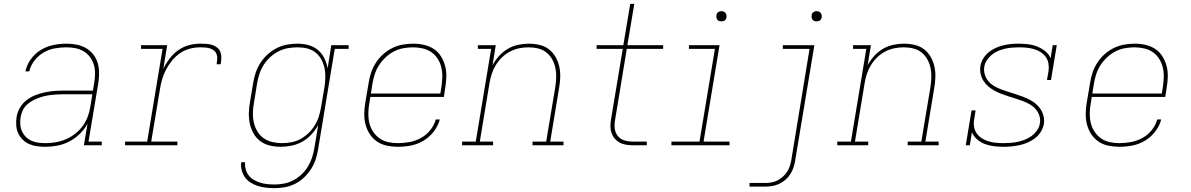

<svg xmlns="http://www.w3.org/2000/svg" viewBox="-20 -755 6190 998"><path d="M215 8Q215 8 215 8Q215 8 215 8Q193 8 171.5 5Q150 2 131 -6.5Q112 -15 97.5 -29.5Q83 -44 74.5 -62.5Q66 -81 64.5 -102.5Q63 -124 66 -146Q70 -171 83 -194Q96 -217 117 -233.5Q138 -250 162 -259.5Q186 -269 211 -274.5Q236 -280 260.5 -282Q285 -284 310 -284H463L470 -326Q474 -350 474 -374Q474 -398 467.5 -419.5Q461 -441 447.5 -459Q434 -477 414.5 -488.5Q395 -500 372 -504.5Q349 -509 325 -509Q295 -509 264.5 -503.5Q234 -498 206.5 -482Q179 -466 159 -440Q139 -414 132 -384H112Q119 -418 140.5 -447.5Q162 -477 192.5 -495.5Q223 -514 257.5 -521Q292 -528 325 -528Q352 -528 378 -523Q404 -518 426 -505.5Q448 -493 464 -473Q480 -453 487.5 -428.5Q495 -404 495 -376.5Q495 -349 491 -323L440 -19H509V0H416L435 -112Q419 -83 394.5 -59Q370 -35 340 -19.5Q310 -4 278.5 2Q247 8 215 8ZM216 -11Q242 -11 269 -15.5Q296 -20 322 -31Q348 -42 371 -60Q394 -78 410.5 -101Q427 -124 436.5 -150Q446 -176 450 -203L460 -265H310Q293 -265 276.5 -264Q260 -263 243 -261Q226 -259 209.5 -255Q193 -251 176.5 -244.5Q160 -238 144.5 -229Q129 -220 116.5 -207.5Q104 -195 97 -178.5Q90 -162 87 -145Q84 -126 85.5 -107.5Q87 -89 94.5 -72.5Q102 -56 114.5 -43.5Q127 -31 143.5 -23.5Q160 -16 178.5 -13.5Q197 -11 216 -11Z M630 0V-19H745L825 -501H713V-520H849L829 -398Q842 -425 861.5 -450.5Q881 -476 906.5 -494Q932 -512 961.5 -520Q991 -528 1021 -528Q1037 -528 1053 -527Q1069 -526 1083 -521.5Q1097 -517 1109 -507.5Q1121 -498 1126 -484Q1131 -470 1130.5 -453.5Q1130 -437 1127 -421H1106Q1108 -434 1109 -447.5Q1110 -461 1106 -472.5Q1102 -484 1092.5 -492Q1083 -500 1071.5 -503.5Q1060 -507 1047 -508Q1034 -509 1021 -509Q994 -509 967 -502Q940 -495 916.5 -479Q893 -463 874.5 -440.5Q856 -418 843 -393Q830 -368 822.5 -342Q815 -316 811 -289L766 -19H902V0Z M1407 223Q1385 223 1363.5 220.5Q1342 218 1322 212Q1302 206 1284 195Q1266 184 1254 167.5Q1242 151 1236.5 130Q1231 109 1234 88H1254Q1252 106 1257 124.5Q1262 143 1273 157Q1284 171 1299.5 180Q1315 189 1332.5 194.5Q1350 200 1369 202Q1388 204 1407 204Q1432 204 1457 199Q1482 194 1505 182Q1528 170 1547.5 151.5Q1567 133 1580.5 110.5Q1594 88 1602 64Q1610 40 1614 15L1634 -105Q1619 -78 1598 -55.5Q1577 -33 1551 -18.5Q1525 -4 1496 2Q1467 8 1439 8Q1410 8 1382.5 1.5Q1355 -5 1333.5 -21Q1312 -37 1298.5 -60.5Q1285 -84 1279 -110.5Q1273 -137 1273.5 -166Q1274 -195 1279 -223L1296 -323Q1300 -350 1309 -377Q1318 -404 1333.5 -428Q1349 -452 1371 -472Q1393 -492 1418.5 -505Q1444 -518 1471.5 -523Q1499 -528 1526 -528Q1556 -528 1583.5 -520.5Q1611 -513 1632 -495.5Q1653 -478 1665.5 -453Q1678 -428 1683 -400L1702 -520H1792V-501H1720L1634 18Q1630 45 1621.5 71.5Q1613 98 1597.5 122.5Q1582 147 1561 167Q1540 187 1514.5 200Q1489 213 1461.5 218Q1434 223 1407 223ZM1445 -11Q1469 -11 1494 -15.5Q1519 -20 1542 -32.5Q1565 -45 1584 -63.5Q1603 -82 1616.5 -104Q1630 -126 1637.5 -150.5Q1645 -175 1649 -199L1666 -299Q1670 -324 1671 -350Q1672 -376 1667 -400Q1662 -424 1650.5 -445.5Q1639 -467 1620 -482Q1601 -497 1577 -503Q1553 -509 1527 -509Q1501 -509 1476 -504.5Q1451 -500 1427.5 -488Q1404 -476 1384 -457.5Q1364 -439 1350 -416.5Q1336 -394 1328 -369.5Q1320 -345 1316 -320L1300 -220Q1295 -194 1294.5 -168Q1294 -142 1299.5 -118Q1305 -94 1317.5 -72.5Q1330 -51 1350 -37Q1370 -23 1394.5 -17Q1419 -11 1445 -11Z M2048 8Q2019 8 1990.5 2Q1962 -4 1939.5 -19.5Q1917 -35 1902 -58Q1887 -81 1880 -108Q1873 -135 1873.5 -164.5Q1874 -194 1879 -223L1896 -323Q1900 -351 1909 -377.5Q1918 -404 1933.5 -428.5Q1949 -453 1971.5 -473Q1994 -493 2019.5 -505.5Q2045 -518 2073 -523Q2101 -528 2128 -528Q2157 -528 2185 -521.5Q2213 -515 2235.5 -500Q2258 -485 2272.5 -461.5Q2287 -438 2294 -411Q2301 -384 2300 -355Q2299 -326 2294 -297L2287 -251H1905L1900 -220Q1895 -194 1894.5 -167.5Q1894 -141 1899.5 -117Q1905 -93 1918.5 -72Q1932 -51 1952 -36.5Q1972 -22 1997 -16.5Q2022 -11 2048 -11Q2078 -11 2108.5 -16.5Q2139 -22 2167.5 -37.5Q2196 -53 2216.5 -78.5Q2237 -104 2245 -134H2266Q2257 -100 2234.5 -71Q2212 -42 2181 -23.5Q2150 -5 2116 1.5Q2082 8 2048 8ZM1908 -269H2269L2274 -300Q2278 -326 2279 -352Q2280 -378 2274.5 -402.5Q2269 -427 2256 -448Q2243 -469 2223.5 -483Q2204 -497 2178.5 -503Q2153 -509 2127 -509Q2103 -509 2077.5 -504.5Q2052 -500 2028.5 -488Q2005 -476 1985 -457.5Q1965 -439 1950.5 -416.5Q1936 -394 1928 -369.5Q1920 -345 1916 -320Z M2382 0V-19H2453L2533 -501H2464V-520H2557L2540 -416Q2554 -442 2574.5 -464.5Q2595 -487 2620 -501.5Q2645 -516 2673.5 -522Q2702 -528 2729 -528Q2757 -528 2784.5 -521.5Q2812 -515 2833 -499Q2854 -483 2867.5 -459.5Q2881 -436 2887 -409Q2893 -382 2892 -353.5Q2891 -325 2886 -297L2840 -19H2909V0H2748V-19H2819L2866 -300Q2870 -325 2871 -351Q2872 -377 2867 -401Q2862 -425 2850.5 -446Q2839 -467 2820.5 -482Q2802 -497 2777.5 -503Q2753 -509 2727 -509Q2703 -509 2678.5 -504Q2654 -499 2631 -487Q2608 -475 2589 -456.5Q2570 -438 2556.5 -415.5Q2543 -393 2535.5 -369.5Q2528 -346 2524 -321L2474 -19H2543V0Z M3268 0Q3250 0 3232.5 -3Q3215 -6 3200.5 -14Q3186 -22 3175 -35Q3164 -48 3158.5 -64Q3153 -80 3153 -98Q3153 -116 3156 -134L3217 -501H3081V-520H3220L3256 -735H3277L3241 -520H3427V-501H3238L3177 -131Q3173 -109 3175.5 -87Q3178 -65 3191 -48.5Q3204 -32 3225 -25.5Q3246 -19 3268 -19H3342V0Z M3470 0V-19H3616L3696 -501H3561V-520H3720L3637 -19H3772V0ZM3730 -644Q3723 -644 3717.5 -646Q3712 -648 3708.5 -653Q3705 -658 3704 -664Q3703 -670 3704 -676Q3704 -681 3706.5 -685Q3709 -689 3712.5 -691.5Q3716 -694 3720.5 -695.5Q3725 -697 3730 -697Q3736 -697 3742 -694.5Q3748 -692 3751.5 -687Q3755 -682 3756 -676Q3757 -670 3756 -664Q3755 -659 3752.5 -655Q3750 -651 3746.5 -648.5Q3743 -646 3738.5 -645Q3734 -644 3730 -644Z M3876 215V196H3957Q3973 196 3989 193.5Q4005 191 4020 183.5Q4035 176 4048 164.5Q4061 153 4070.5 139Q4080 125 4085 109.5Q4090 94 4093 78L4188 -501H4049V-520H4213L4113 81Q4110 99 4104 117Q4098 135 4087.5 151Q4077 167 4062 180Q4047 193 4029.5 201Q4012 209 3993.5 212Q3975 215 3957 215ZM4225 -644Q4218 -644 4212.5 -646Q4207 -648 4203.5 -653Q4200 -658 4199 -664Q4198 -670 4199 -676Q4199 -681 4201.5 -685Q4204 -689 4207.5 -691.5Q4211 -694 4215.5 -695.5Q4220 -697 4225 -697Q4231 -697 4237 -694.5Q4243 -692 4246.5 -687Q4250 -682 4251 -676Q4252 -670 4251 -664Q4250 -659 4247.5 -655Q4245 -651 4241.5 -648.5Q4238 -646 4233.5 -645Q4229 -644 4225 -644Z M4332 0V-19H4403L4483 -501H4414V-520H4507L4490 -416Q4504 -442 4524.5 -464.5Q4545 -487 4570 -501.5Q4595 -516 4623.5 -522Q4652 -528 4679 -528Q4707 -528 4734.5 -521.5Q4762 -515 4783 -499Q4804 -483 4817.5 -459.5Q4831 -436 4837 -409Q4843 -382 4842 -353.5Q4841 -325 4836 -297L4790 -19H4859V0H4698V-19H4769L4816 -300Q4820 -325 4821 -351Q4822 -377 4817 -401Q4812 -425 4800.5 -446Q4789 -467 4770.5 -482Q4752 -497 4727.5 -503Q4703 -509 4677 -509Q4653 -509 4628.5 -504Q4604 -499 4581 -487Q4558 -475 4539 -456.5Q4520 -438 4506.5 -415.5Q4493 -393 4485.5 -369.5Q4478 -346 4474 -321L4424 -19H4493V0Z M5196 8Q5196 8 5195.5 8Q5195 8 5195 8Q5171 8 5146 5Q5121 2 5099 -6.5Q5077 -15 5059 -30.5Q5041 -46 5032 -67L5021 0H5000L5030 -181H5051L5044 -136Q5040 -116 5043 -96.5Q5046 -77 5057 -61.5Q5068 -46 5084 -36Q5100 -26 5118 -20.5Q5136 -15 5156 -13Q5176 -11 5196 -11Q5196 -11 5196.5 -11Q5197 -11 5197 -11Q5215 -11 5233.5 -12.5Q5252 -14 5271 -18Q5290 -22 5308.5 -29.5Q5327 -37 5343 -49Q5359 -61 5370.5 -77.5Q5382 -94 5385 -113Q5389 -134 5382.5 -153.5Q5376 -173 5363.5 -187.5Q5351 -202 5334 -212Q5317 -222 5298.5 -229Q5280 -236 5261 -242Q5242 -248 5223 -254Q5204 -260 5185.5 -267Q5167 -274 5149.5 -283.5Q5132 -293 5117.5 -305.5Q5103 -318 5092.5 -334Q5082 -350 5077.5 -370Q5073 -390 5076 -411Q5079 -431 5090 -449.5Q5101 -468 5117.5 -482Q5134 -496 5153.5 -505Q5173 -514 5193 -519Q5213 -524 5233.5 -526Q5254 -528 5274 -528Q5299 -528 5324 -525Q5349 -522 5371.5 -513Q5394 -504 5413 -489Q5432 -474 5441 -452L5452 -520H5473L5443 -339H5422L5430 -384Q5433 -404 5430 -423.5Q5427 -443 5416.5 -458Q5406 -473 5390 -483.5Q5374 -494 5355.5 -499.5Q5337 -505 5317 -507Q5297 -509 5278 -509Q5260 -509 5241.5 -507.5Q5223 -506 5205 -502Q5187 -498 5169 -490.5Q5151 -483 5136 -471Q5121 -459 5110 -442.5Q5099 -426 5096 -407Q5093 -387 5099 -367.5Q5105 -348 5117.5 -333Q5130 -318 5147 -308Q5164 -298 5182.5 -291Q5201 -284 5220 -278Q5239 -272 5258 -266Q5277 -260 5295.5 -253Q5314 -246 5331.5 -237Q5349 -228 5364 -215.5Q5379 -203 5389.5 -186.5Q5400 -170 5404.5 -150.5Q5409 -131 5406 -110Q5402 -89 5390 -69.5Q5378 -50 5360 -36.5Q5342 -23 5321.5 -14Q5301 -5 5279.5 -0.5Q5258 4 5237.5 6Q5217 8 5196 8Z M5798 8Q5769 8 5740.5 2Q5712 -4 5689.5 -19.5Q5667 -35 5652 -58Q5637 -81 5630 -108Q5623 -135 5623.5 -164.5Q5624 -194 5629 -223L5646 -323Q5650 -351 5659 -377.5Q5668 -404 5683.5 -428.5Q5699 -453 5721.5 -473Q5744 -493 5769.5 -505.5Q5795 -518 5823 -523Q5851 -528 5878 -528Q5907 -528 5935 -521.5Q5963 -515 5985.5 -500Q6008 -485 6022.5 -461.5Q6037 -438 6044 -411Q6051 -384 6050 -355Q6049 -326 6044 -297L6037 -251H5655L5650 -220Q5645 -194 5644.5 -167.5Q5644 -141 5649.5 -117Q5655 -93 5668.5 -72Q5682 -51 5702 -36.5Q5722 -22 5747 -16.5Q5772 -11 5798 -11Q5828 -11 5858.5 -16.5Q5889 -22 5917.5 -37.5Q5946 -53 5966.5 -78.5Q5987 -104 5995 -134H6016Q6007 -100 5984.5 -71Q5962 -42 5931 -23.5Q5900 -5 5866 1.5Q5832 8 5798 8ZM5658 -269H6019L6024 -300Q6028 -326 6029 -352Q6030 -378 6024.5 -402.5Q6019 -427 6006 -448Q5993 -469 5973.5 -483Q5954 -497 5928.5 -503Q5903 -509 5877 -509Q5853 -509 5827.5 -504.5Q5802 -500 5778.5 -488Q5755 -476 5735 -457.5Q5715 -439 5700.5 -416.5Q5686 -394 5678 -369.5Q5670 -345 5666 -320Z"/></svg>

Font: Iosevka Etoile Thin Oblique
Style: Regular
Weight: 100
Italic angle: -9°
Designer: Belleve Invis
Foundry: Belleve Invis
Version: Version 15.5.2; ttfautohint (v1.8.4)